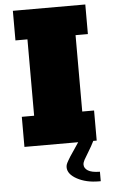

<svg xmlns="http://www.w3.org/2000/svg" viewBox="-66 -835 656 1114"><g transform="rotate(-5 262.5 -277.5)"><path d="M474.6 -620.1H402.8V-175.3H471.7V0H50.8V-175.3H122.6V-620.1H52.7V-792.5H474.6ZM451.7 0Q437.5 29.3 418.9 59.1Q400.4 88.9 391.8 104.7Q383.3 120.6 383.3 132.3Q383.3 153.8 405.3 167.5Q427.2 181.2 474.6 181.6V236.8H464.4Q390.1 236.8 337.2 208Q284.2 179.2 284.2 139.2Q284.2 131.3 286.6 123.5Q289.1 115.7 296.9 102.1Q304.7 88.4 311 78.6Q317.4 68.8 334.7 43.5Q352.1 18.1 363.8 0Z"/></g></svg>

Font: Bevan
Style: Regular
Weight: 400
Foundry: vernon adams
Version: Version 1.000